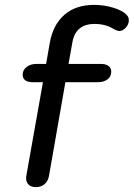

<svg xmlns="http://www.w3.org/2000/svg" viewBox="-20 -757 548 787"><path d="M508 -673Q508 -657 495.5 -643.5Q483 -630 469 -630Q459 -630 439 -642Q409 -659 368 -659Q291 -659 277 -585L261 -495H394Q414 -495 425 -486.5Q436 -478 436 -463Q436 -443 420.5 -431.5Q405 -420 380 -420H248L181 -37Q177 -14 162.5 -2Q148 10 127 10Q108 10 97.5 0Q87 -10 87 -27Q87 -33 88 -37L156 -420H116Q73 -420 73 -451Q73 -470 89 -482.5Q105 -495 129 -495H169L184 -581Q197 -655 243.5 -696Q290 -737 366 -737Q406 -737 444 -725.5Q482 -714 498 -697Q504 -691 506 -686Q508 -681 508 -673Z"/></svg>

Font: Kodchasan Medium
Style: Italic
Weight: 500
Italic angle: -10°
Version: Version 1.000; ttfautohint (v1.6)